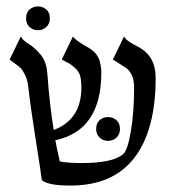

<svg xmlns="http://www.w3.org/2000/svg" viewBox="-20 -569 554 597"><path d="M61 -512Q61 -530 72 -539.5Q83 -549 98 -549Q113 -549 124 -539.5Q135 -530 135 -512Q135 -495 124 -485Q113 -475 98 -475Q83 -475 72 -485Q61 -495 61 -512ZM412 -422Q464 -394 464 -327Q464 -164 397.5 -78Q331 8 199 8Q129 8 110 -9Q106 -41 91 -135Q76 -229 68 -298Q66 -319 58.5 -334.5Q51 -350 45.5 -356Q40 -362 27 -371Q14 -380 10 -384L45 -456Q49 -445 68.5 -433Q88 -421 106 -399.5Q124 -378 127 -342Q135 -236 147 -165Q233 -197 233 -297Q233 -318 229.5 -332Q226 -346 214.5 -356.5Q203 -367 197 -370.5Q191 -374 172 -384L207 -456Q210 -447 249 -424Q250 -424 255.5 -420.5Q261 -417 263 -415.5Q265 -414 270.5 -409.5Q276 -405 278.5 -401.5Q281 -398 284.5 -392Q288 -386 290 -379Q292 -372 293.5 -363Q295 -354 295 -343Q295 -163 152 -133Q156 -111 166 -67Q191 -62 234 -62Q330 -62 362 -89Q377 -101 387 -161.5Q397 -222 397 -296Q397 -321 389.5 -336Q382 -351 372.5 -357.5Q363 -364 331 -384L366 -456Q368 -450 376 -443.5Q384 -437 397.5 -430Q411 -423 412 -422ZM279 -168Q279 -186 290 -195.5Q301 -205 316 -205Q331 -205 342 -195.5Q353 -186 353 -168Q353 -151 342 -141Q331 -131 316 -131Q301 -131 290 -141Q279 -151 279 -168Z"/></svg>

Font: Bellefair
Style: Regular
Weight: 400
Designer: Nick Shinn, Liron Lavi Turkenic
Foundry: Shinntype
Version: Version 1.003;PS 001.003;hotconv 1.0.88;makeotf.lib2.5.64775